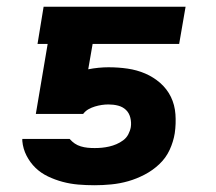

<svg xmlns="http://www.w3.org/2000/svg" viewBox="-20 -540 640 568"><path d="M260 8Q235 8 211.5 6Q188 4 165.5 -2Q143 -8 122 -18Q101 -28 85 -43.5Q69 -59 58.5 -79.5Q48 -100 46 -123V-129H186L187 -128Q193 -121 201 -115.5Q209 -110 219 -107Q229 -104 239 -103Q249 -102 260 -102Q271 -102 281.5 -103Q292 -104 303 -106.5Q314 -109 324.5 -113.5Q335 -118 344.5 -125Q354 -132 359.5 -142.5Q365 -153 367 -164Q369 -178 365.5 -192Q362 -206 352.5 -215Q343 -224 329.5 -227.5Q316 -231 301 -231Q291 -231 281 -229.5Q271 -228 261 -225Q251 -222 242 -217Q233 -212 226 -203H86L121 -410H91L109 -520H529L510 -410H254L241 -335Q256 -338 271.5 -339.5Q287 -341 301 -341Q330 -341 357.5 -337Q385 -333 409.5 -322.5Q434 -312 454 -294.5Q474 -277 485.5 -253.5Q497 -230 499 -202Q501 -174 497 -146Q493 -121 482 -97Q471 -73 451.5 -54.5Q432 -36 408 -23.5Q384 -11 359.5 -4Q335 3 309.5 5.5Q284 8 260 8Z"/></svg>

Font: Iosevka SS04 XBd Ex
Style: Italic
Weight: 800
Width: 7
Italic angle: -9°
Monospace: yes
Designer: Belleve Invis
Foundry: Belleve Invis
Version: Version 19.0.0; ttfautohint (v1.8.4)